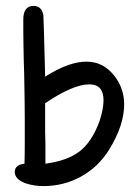

<svg xmlns="http://www.w3.org/2000/svg" viewBox="-20 -631 471 651"><path d="M127 0Q97 0 68 -9Q30 -23 30 -48Q30 -72 63 -76Q64 -107 64 -145Q64 -183 64 -229Q64 -254 63.5 -290.5Q63 -327 62 -377Q61 -402 60.5 -429.5Q60 -457 59.5 -483Q59 -509 59 -531Q59 -553 59 -565Q59 -611 94 -611Q121 -611 127 -580Q128 -566 128 -552Q128 -538 129 -524Q131 -447 132 -413.5Q133 -380 133 -371Q213 -422 273 -422Q329 -422 366 -376Q401 -333 401 -277Q401 -207 351 -125Q314 -65 255 -32.5Q196 0 127 0ZM134 -76Q208 -86 249 -117Q291 -149 317 -219Q331 -261 331 -291Q331 -345 283 -345Q228 -345 133 -281V-211Q133 -200 133 -183.5Q133 -167 134 -144Z"/></svg>

Font: Dongol
Style: Regular
Weight: 400
Designer: Abdo Mohamed and Ibrahim Hamdi
Foundry: Protype Foundry
Version: Version 1.000;hotconv 1.0.109;makeotfexe 2.5.65596